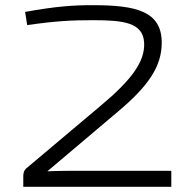

<svg xmlns="http://www.w3.org/2000/svg" viewBox="-20 -722 749 742"><path d="M338 -702C263 -702 200 -698 77 -676L85 -625C196 -641 257 -644 339 -644C457 -644 533 -635 537 -557C541 -485 489 -414 371 -315L80 -70C72 -62 70 -52 70 -40V0H642V-62H301C255 -62 210 -62 163 -60L435 -290C557 -392 605 -468 605 -557C605 -679 506 -702 338 -702Z"/></svg>

Font: Exo 2 Light Expanded
Style: Regular
Weight: 300
Width: 7
Designer: Natanael Gama
Version: Version 1.001;PS 001.001;hotconv 1.0.70;makeotf.lib2.5.58329